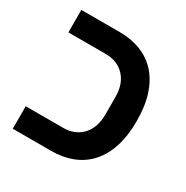

<svg xmlns="http://www.w3.org/2000/svg" viewBox="-143 -729 825 851"><g transform="rotate(30 269.5 -304.0)"><path d="M34 -115H225Q285 -115 321.5 -153.5Q358 -192 358 -261V-347Q358 -416 321.5 -454.5Q285 -493 225 -493H34V-608H231Q290 -608 338.5 -589Q387 -570 421.5 -532Q456 -494 474.5 -437Q493 -380 493 -304Q493 -228 474.5 -171Q456 -114 421.5 -76Q387 -38 338.5 -19Q290 0 231 0H34Z"/></g></svg>

Font: IBM Plex Sans Hebrew SmBld
Style: Regular
Weight: 600
Designer: Mike Abbink, Paul van der Laan, Pieter van Rosmalen, Yanek Iontef
Foundry: Bold Monday
Version: Version 1.3